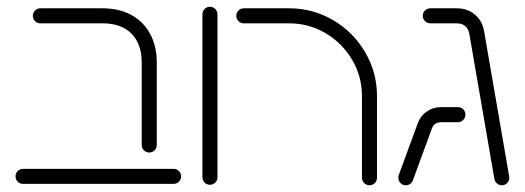

<svg xmlns="http://www.w3.org/2000/svg" viewBox="-20 -543 1550 567"><path d="M398.5 -114.8V-357.8Q398.5 -413.3 368.3 -443.7Q338.1 -474.1 283 -474.1H99.3Q90 -474.1 83.5 -480.6Q77 -487 77 -496.3Q77 -505.6 83.5 -512Q90 -518.5 99.3 -518.5H283Q331.5 -518.5 367.6 -498.9Q403.7 -479.3 423.3 -443Q443 -406.7 443 -357.8V-114.8Q443 -105.6 436.5 -99.1Q430 -92.6 420.7 -92.6Q411.5 -92.6 405 -99.1Q398.5 -105.6 398.5 -114.8ZM25.9 -22.2Q25.9 -31.5 32.4 -38Q38.9 -44.4 48.1 -44.4H492.6Q501.9 -44.4 508.3 -38Q514.8 -31.5 514.8 -22.2Q514.8 -13 508.3 -6.5Q501.9 0 492.6 0H48.1Q38.9 0 32.4 -6.5Q25.9 -13 25.9 -22.2Z M577.8 -19.6V-500.7Q577.8 -510 584.3 -516.5Q590.7 -523 600 -523Q609.3 -523 615.7 -516.5Q622.2 -510 622.2 -500.7V-19.6Q622.2 -10.4 615.7 -3.9Q609.3 2.6 600 2.6Q590.7 2.6 584.3 -3.9Q577.8 -10.4 577.8 -19.6Z M1071.1 4.1Q1061.9 4.1 1055.4 -2.4Q1048.9 -8.9 1048.9 -18.1V-259.3Q1048.9 -317.4 1019.8 -366.7Q990.7 -415.9 941.5 -445Q892.2 -474.1 834.1 -474.1H700Q690.7 -474.1 684.3 -480.6Q677.8 -487 677.8 -496.3Q677.8 -505.6 684.3 -512Q690.7 -518.5 700 -518.5H834.1Q904.1 -518.5 963.7 -483.5Q1023.3 -448.5 1058.3 -388.9Q1093.3 -329.3 1093.3 -259.3V-18.1Q1093.3 -8.9 1086.9 -2.4Q1080.4 4.1 1071.1 4.1Z M1440 -14.4 1365.9 -443.3Q1363.3 -458.1 1353.7 -466.1Q1344.1 -474.1 1328.9 -474.1H1250.7Q1241.5 -474.1 1235 -480.6Q1228.5 -487 1228.5 -496.3Q1228.5 -505.6 1235 -512Q1241.5 -518.5 1250.7 -518.5H1328.9Q1360.4 -518.5 1382.4 -500Q1404.4 -481.5 1409.6 -450.7L1483.7 -21.9Q1484.1 -20.7 1484.1 -18.1Q1484.1 -9.3 1477.8 -2.6Q1471.5 4.1 1461.9 4.1Q1453.7 4.1 1447.6 -1.3Q1441.5 -6.7 1440 -14.4ZM1156.3 -18.5Q1156.3 -22.2 1157.4 -25.6L1214.1 -180Q1222.2 -201.5 1240.7 -214.1Q1259.3 -226.7 1282.6 -226.7H1332.2Q1341.5 -226.7 1348 -220.2Q1354.4 -213.7 1354.4 -204.4Q1354.4 -195.2 1348 -188.7Q1341.5 -182.2 1332.2 -182.2H1282.6Q1273.3 -182.2 1266.1 -177.8Q1258.9 -173.3 1255.9 -164.8L1199.3 -10.4Q1197 -4.1 1191.3 0Q1185.6 4.1 1178.5 4.1Q1168.5 4.1 1162.4 -2.8Q1156.3 -9.6 1156.3 -18.5Z"/></svg>

Font: 26F Galaxy Hebrew
Style: Regular
Weight: 400
Designer: C₂₉H₂₅N₃O₅
Version: Version 1.000